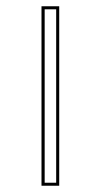

<svg xmlns="http://www.w3.org/2000/svg" viewBox="-20 -592 331 619"><path d="M113.8 6.8V-571.8H170.9V6.8ZM124 -2.9H161.1V-562H124Z"/></svg>

Font: Linux Biolinum Outline O
Style: Bold
Weight: 700
Designer: Philipp H. Poll
Foundry: Philipp H. Poll
Version: Version 0.9.2